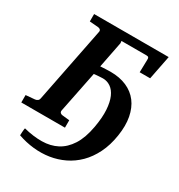

<svg xmlns="http://www.w3.org/2000/svg" viewBox="-221 -806 1065 1140"><g transform="rotate(30 311.0 -236.0)"><path d="M168.9 -592.8Q171.4 -602.5 165.8 -608.4Q160.2 -614.3 150.9 -615.2L90.8 -620.1V-670.9H602.1L569.8 -506.8H498L500 -591.8Q501 -604 497.3 -608.9Q493.7 -613.8 482.9 -613.8H315.9Q312 -613.8 311.5 -612.3Q311 -610.8 311.5 -608.6Q312 -606.4 312.7 -603.8Q313.5 -601.1 313 -599.1L277.8 -419.9Q283.7 -420.4 293.5 -420.9Q303.2 -421.4 313.5 -421.9Q323.7 -422.4 333 -422.6Q342.3 -422.9 348.1 -422.9Q410.2 -422.9 457.8 -402.1Q505.4 -381.3 535.2 -342Q564.9 -302.7 575.7 -246.1Q586.4 -189.5 575.2 -118.2Q564 -45.9 536.6 9Q509.3 64 470.7 102.3Q432.1 140.6 384.5 163.6Q336.9 186.5 284.7 194.6Q232.4 202.6 177.7 196.8Q123 190.9 70.3 172.4Q70.3 160.2 71.3 149.9Q71.8 141.1 72.8 133.1Q73.7 125 74.7 122.1Q141.1 139.2 199.5 138.4Q257.8 137.7 303.7 113.8Q349.6 89.8 381.8 39.6Q414.1 -10.7 428.7 -92.3Q441.4 -163.1 438 -214.6Q434.6 -266.1 419.7 -299.8Q404.8 -333.5 380.6 -349.9Q356.4 -366.2 328.1 -366.2Q324.2 -366.2 315.9 -365.7Q307.6 -365.2 298.3 -364.7Q289.1 -364.3 280.5 -363.3Q272 -362.3 267.1 -361.8L210 -78.1Q208.5 -68.4 214.1 -62.7Q219.7 -57.1 228 -56.2L278.3 -50.8V0H-21V-50.8L41 -56.2Q50.3 -57.1 57.9 -62.7Q65.4 -68.4 66.9 -78.1Z"/></g></svg>

Font: Charis SIL
Style: Bold Italic
Weight: 700
Italic angle: -11°
Foundry: SIL International
Version: Version 4.112